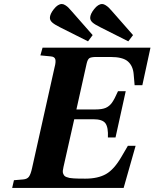

<svg xmlns="http://www.w3.org/2000/svg" viewBox="-20 -927 762 947"><path d="M40 0 48.8 -38.1 94.2 -42Q114.3 -43.5 123 -55.9Q131.8 -68.4 138.2 -98.1L249 -594.2Q256.3 -621.1 252.9 -634.3Q249.5 -647.5 230 -648.9L179.2 -653.8L189.9 -691.9H722.2L682.1 -506.8H644L639.2 -562Q635.7 -602.1 610.8 -624Q585.9 -646 524.9 -646H456.1Q429.7 -646 420.9 -640.1Q412.1 -634.3 407.2 -612.8L356.9 -387.2H451.2Q483.4 -387.2 501.5 -395Q519.5 -402.8 532.2 -420.4Q544.9 -438 562 -477.1H600.1L549.8 -249H512.2Q514.6 -298.3 500.2 -318.6Q485.8 -338.9 439.9 -338.9H346.2L293 -103Q290.5 -92.8 289.8 -84.7Q289.1 -76.7 291.5 -70.8Q293.9 -64.9 297.1 -60.8Q300.3 -56.6 308.1 -53.7Q315.9 -50.8 323 -49.3Q330.1 -47.9 344 -47.1Q357.9 -46.4 369.4 -46.1Q380.9 -45.9 400.9 -45.9Q462.9 -45.9 502.7 -68.4Q542.5 -90.8 579.1 -153.8L610.8 -208H648.9L589.8 0ZM424.8 -838.9Q424.8 -857.4 444.6 -882.3Q464.4 -907.2 483.9 -907.2Q491.7 -907.2 501.2 -901.1Q510.7 -895 516.6 -889.2Q522.5 -883.3 533.2 -871.1L636.2 -753.9L612.8 -723.1L474.1 -793Q447.3 -806.2 436 -816.4Q424.8 -826.7 424.8 -838.9ZM226.1 -838.9Q226.1 -857.4 245.8 -882.3Q265.6 -907.2 285.2 -907.2Q293 -907.2 302.5 -901.1Q312 -895 317.4 -889.4Q322.8 -883.8 334 -871.1L437 -753.9L414.1 -723.1L274.9 -793Q248.5 -806.2 237.3 -816.4Q226.1 -826.7 226.1 -838.9Z"/></svg>

Font: Linguistics Pro
Style: Bold Italic
Weight: 700
Italic angle: -12°
Designer: Stefan Peev, Context Ltd
Foundry: Stefan Peev, Context Ltd
Version: Version 001.000